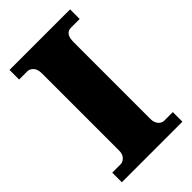

<svg xmlns="http://www.w3.org/2000/svg" viewBox="-218 -788 863 863"><g transform="rotate(-45 213.0 -357.0)"><path d="M21 0V-61H74Q88 -61 100.5 -73.5Q113 -86 113 -108V-600Q113 -627 100.5 -640Q88 -653 74 -653H21V-714H406V-653H351Q313 -653 313 -599V-110Q313 -88 324.5 -74.5Q336 -61 351 -61H406V0Z"/></g></svg>

Font: Noto Serif Ethiopic Black
Style: Regular
Weight: 900
Designer: Monotype Design Team
Foundry: Monotype Imaging Inc.
Version: Version 2.102; ttfautohint (v1.8.4.7-5d5b)